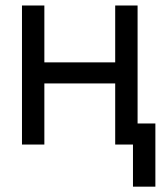

<svg xmlns="http://www.w3.org/2000/svg" viewBox="-20 -536 602 712"><path d="M144.5 -515.6V-304.7H407.2V-515.6H490.2V0H407.2V-226.6H144.5V0H61.5V-515.6ZM473.1 156.2V0H437V-78.1H556.2V156.2Z"/></svg>

Font: Inter Display
Style: Regular
Weight: 400
Designer: Rasmus Andersson
Foundry: rsms
Version: Version 4.001;git-9221beed3